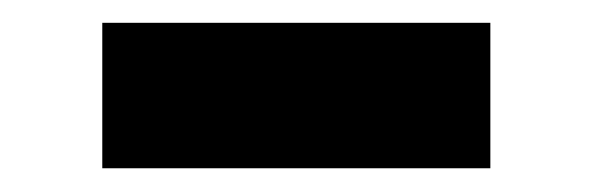

<svg xmlns="http://www.w3.org/2000/svg" viewBox="-20 -379 510 165"><path d="M401.4 -359.4H67.9V-234.4H401.4Z"/></svg>

Font: Raveo
Style: Bold
Weight: 700
Designer: Jakub Foglar, Rasmus Andersson (Inter)
Foundry: Jakubfoglar.com
Version: Version 1.100;Glyphs 3.2.3 (3260)